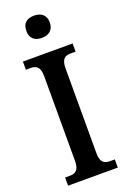

<svg xmlns="http://www.w3.org/2000/svg" viewBox="-174 -983 687 1038"><g transform="rotate(-20 169.5 -463.5)"><path d="M168 -799C205 -799 236 -818 236 -863C236 -909 205 -927 168 -927C129 -927 101 -909 101 -863C101 -818 129 -799 168 -799ZM27 0H313V-47H284C254 -47 231 -59 231 -112V-600C231 -656 253 -667 284 -667H313V-714H27V-667H55C84 -667 108 -656 108 -601V-112C108 -58 84 -47 55 -47H27Z"/></g></svg>

Font: Noto Serif Tamil Condensed SemiBold
Style: Italic
Weight: 600
Width: 3
Italic angle: -12°
Designer: Indian Type Foundry, Tom Grace, and the Monotype Design Team
Foundry: Monotype Imaging Inc.
Version: Version 2.003